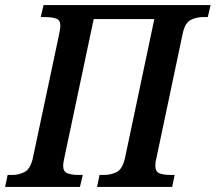

<svg xmlns="http://www.w3.org/2000/svg" viewBox="-36 -734 847 754"><path d="M-16 0H278L289 -47H272Q246 -47 229 -53.5Q212 -60 212 -83Q212 -93 216 -111L332 -659H570L455 -114Q445 -70 422.5 -58.5Q400 -47 372 -47H355L345 0H640L650 -47H632Q606 -47 590 -53.5Q574 -60 574 -83Q574 -99 578 -112L681 -600Q690 -644 712.5 -655.5Q735 -667 762 -667H780L791 -714H135L124 -667H139Q168 -667 184.5 -661Q201 -655 201 -634Q201 -620 194 -589L93 -113Q83 -70 60.5 -58.5Q38 -47 12 -47H-6Z"/></svg>

Font: Noto Serif SemiCondensed Semi
Style: Italic
Weight: 600
Width: 4
Italic angle: -12°
Designer: Monotype Design Team
Foundry: Monotype Imaging Inc.
Version: Version 1.901